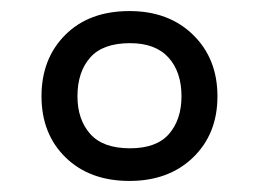

<svg xmlns="http://www.w3.org/2000/svg" viewBox="-20 -744 468 347"><path d="M214 -417Q142 -417 98.5 -459.5Q55 -502 55 -570Q55 -638 98 -681Q141 -724 214 -724Q285 -724 329 -681Q373 -638 373 -570Q373 -502 329 -459.5Q285 -417 214 -417ZM215 -476Q263 -476 285.5 -502Q308 -528 308 -570Q308 -614 284.5 -640Q261 -666 215 -666Q166 -666 143 -640Q120 -614 120 -570Q120 -528 143 -502Q166 -476 215 -476Z"/></svg>

Font: Noto Sans Linear A
Style: Regular
Weight: 400
Designer: Monotype Design Team
Foundry: Monotype Imaging Inc.
Version: Version 2.002; ttfautohint (v1.8.4.7-5d5b)